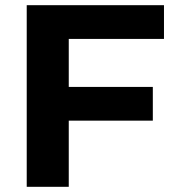

<svg xmlns="http://www.w3.org/2000/svg" viewBox="-20 -720 679 740"><path d="M245 -570V-385H569V-255H245V0H83V-700H612V-570Z"/></svg>

Font: APTA Sans Regular
Style: Bold Italic
Weight: 700
Version: Version 7.200